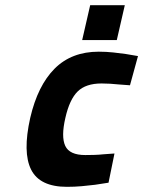

<svg xmlns="http://www.w3.org/2000/svg" viewBox="-20 -711 554 743"><path d="M362 -511Q391 -511 418.5 -508Q446 -505 467 -502Q492 -498 514 -494L483 -381Q462 -382 442 -384Q425 -386 406 -387Q387 -388 373 -388Q312 -388 280.5 -357Q249 -326 233 -255Q216 -182 232.5 -146.5Q249 -111 310 -111Q324 -111 343.5 -111.5Q363 -112 381 -114Q401 -115 423 -117L400 -4Q375 0 348 4Q325 7 296.5 9.5Q268 12 239 12Q134 12 100.5 -54.5Q67 -121 97 -255Q126 -380 191.5 -445.5Q257 -511 362 -511ZM329 -691H463L432 -556H298Z"/></svg>

Font: Panefresco 999wt
Style: Italic
Weight: 900
Version: Version 1.001